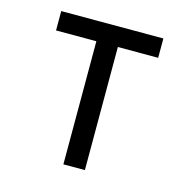

<svg xmlns="http://www.w3.org/2000/svg" viewBox="-85 -610 669 690"><g transform="rotate(15 250.0 -265.0)"><path d="M210 0V-458H60V-530H440V-458H290V0Z"/></g></svg>

Font: Iosevka SS08
Style: Regular
Weight: 400
Monospace: yes
Designer: Belleve Invis
Foundry: Belleve Invis
Version: 2.1.0; ttfautohint (v1.8.2)